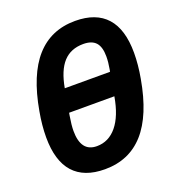

<svg xmlns="http://www.w3.org/2000/svg" viewBox="-135 -839 870 957"><g transform="rotate(-20 300.0 -360.0)"><path d="M37 -236.5Q37 -299.5 50 -371Q82 -553.5 162 -643.2Q242 -733 370.5 -733Q481 -733 537 -670.5Q593 -608 593 -483.5Q593 -420.5 580 -349Q548 -166.5 468 -76.8Q388 13 259.5 13Q149 13 93 -49.5Q37 -112 37 -236.5ZM426.5 -312.5V-313H186.5L184 -298.5Q176 -250.5 176 -220Q176 -109 260.5 -109Q323.5 -109 366.5 -161.2Q409.5 -213.5 426.5 -312.5ZM448 -435 450.5 -447.5Q457 -483.5 457 -513.5Q457 -564 435.8 -587.5Q414.5 -611 369.5 -611Q303 -611 263.5 -568Q224 -525 208 -435Z"/></g></svg>

Font: JuliaMono Black
Style: Italic
Weight: 900
Italic angle: -9°
Monospace: yes
Designer: cormullion
Foundry: corm
Version: Version 0.057; ttfautohint (v1.8.4)